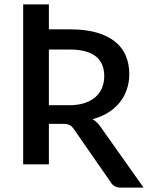

<svg xmlns="http://www.w3.org/2000/svg" viewBox="-20 -748 674 874"><path d="M294.5 -269Q334.5 -269 364.5 -278.8Q394.5 -288.5 414.5 -306.2Q434.5 -324 444.5 -348.2Q454.5 -372.5 454.5 -402Q454.5 -461 415.5 -491.8Q376.5 -522.5 297.5 -522.5H202.5V-269ZM633.5 106H529Q498.5 106 484 81.5L316 -160.5Q307.5 -173 297.5 -178.5Q287.5 -184 267.5 -184H202.5V0H85.5V-728H202.5V-614.5H297.5Q368.5 -614.5 419.8 -599.8Q471 -585 504 -558.2Q537 -531.5 552.8 -494Q568.5 -456.5 568.5 -410.5Q568.5 -373 557.2 -340.5Q546 -308 524.8 -281.5Q503.5 -255 472.2 -235.5Q441 -216 401.5 -205.5Q423.5 -192.5 439 -169Z"/></svg>

Font: Lato SemiBold
Style: Regular
Weight: 600
Designer: Lukasz Dziedzic with Adam Twardoch and Botio Nikoltchev
Foundry: tyPoland Lukasz Dziedzic
Version: Version 2.015; 2015-08-06; http://www.latofonts.com/